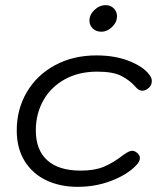

<svg xmlns="http://www.w3.org/2000/svg" viewBox="-20 -715 636 745"><path d="M45 -209Q45 -291 84 -357.5Q123 -424 193.5 -462Q264 -500 354 -500Q431 -500 488 -475.5Q545 -451 564 -418Q569 -411 569 -400Q569 -381 552 -370Q542 -363 532 -363Q518 -363 505 -379Q483 -404 450.5 -420.5Q418 -437 357 -437Q285 -437 231 -407Q177 -377 148 -325Q119 -273 119 -209Q119 -133 163.5 -93Q208 -53 293 -53Q347 -53 383 -68Q419 -83 459 -114Q481 -130 493 -130Q502 -130 512 -122Q523 -112 523 -102Q523 -88 507 -72Q473 -37 412 -13.5Q351 10 281 10Q214 10 160.5 -15Q107 -40 76 -89.5Q45 -139 45 -209ZM327 -635Q327 -658 346.5 -676.5Q366 -695 391 -695Q409 -695 421.5 -682.5Q434 -670 434 -652Q434 -629 415 -610.5Q396 -592 373 -592Q353 -592 340 -604.5Q327 -617 327 -635Z"/></svg>

Font: Kodchasan
Style: Italic
Weight: 400
Italic angle: -10°
Version: Version 1.000; ttfautohint (v1.6)